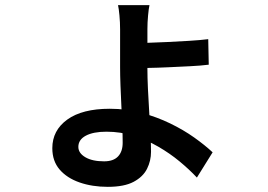

<svg xmlns="http://www.w3.org/2000/svg" viewBox="-20 -650 1040 745"><path d="M560 -630Q557 -617 554.5 -589.5Q552 -562 552 -537Q552 -521 552 -493.5Q552 -466 552 -435.5Q552 -405 552 -381Q552 -350 554 -306Q556 -262 559 -215Q562 -168 564 -127Q566 -86 566 -61Q566 -26 550.5 5Q535 36 498.5 55.5Q462 75 398 75Q338 75 289 58Q240 41 211.5 8Q183 -25 183 -75Q183 -144 241 -186Q299 -228 406 -228Q471 -228 530 -212Q589 -196 640.5 -171Q692 -146 733.5 -116.5Q775 -87 805 -59L744 39Q715 8 677 -23.5Q639 -55 594 -81Q549 -107 498.5 -123Q448 -139 393 -139Q342 -139 313 -123.5Q284 -108 284 -80Q284 -56 311 -40Q338 -24 384 -24Q420 -24 438 -43Q456 -62 456 -96Q456 -124 454.5 -160.5Q453 -197 451 -237.5Q449 -278 447.5 -318Q446 -358 446 -389Q446 -409 446 -437Q446 -465 446 -492Q446 -519 446 -536Q446 -563 443.5 -590Q441 -617 438 -630ZM503 -483Q521 -483 555 -484Q589 -485 630 -487Q671 -489 713 -491.5Q755 -494 788 -498L790 -399Q758 -395 716.5 -393Q675 -391 633 -389Q591 -387 557 -386.5Q523 -386 503 -386Z"/></svg>

Font: Noto Sans JP SemiBold
Style: Regular
Weight: 600
Designer: Ryoko NISHIZUKA  (kana, bopomofo & ideographs); Paul D. Hunt (Latin, Greek & Cyrillic); Sandoll Communications , Soo-you
Foundry: Adobe
Version: Version 2.004-H2;hotconv 1.0.118;makeotfexe 2.5.65603